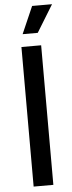

<svg xmlns="http://www.w3.org/2000/svg" viewBox="-62 -968 374 999"><g transform="rotate(-5 125.0 -468.5)"><path d="M72 0V-729H175V0ZM84 -795 146 -937H250L163 -795Z"/></g></svg>

Font: Mona Sans Medium
Style: Regular
Weight: 500
Designer: Deni Anggara
Foundry: GitHub
Version: Version 2.000;Glyphs 3.2.3 (3260)